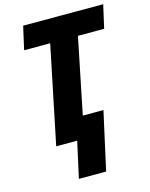

<svg xmlns="http://www.w3.org/2000/svg" viewBox="-134 -798 854 1096"><g transform="rotate(-15 292.5 -250.5)"><path d="M193 213 240 0H116L235 -577H81L112 -714H585L554 -577H399L308 -130H430L354 213Z"/></g></svg>

Font: Noto Sans Display Extra
Style: Italic
Weight: 800
Italic angle: -12°
Designer: Monotype Design Team
Foundry: Monotype Imaging Inc.
Version: Version 1.900